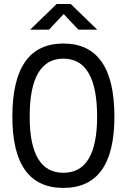

<svg xmlns="http://www.w3.org/2000/svg" viewBox="-20 -918 626 948"><path d="M293 9.8Q41 9.8 41 -341.8Q41 -703.1 293 -703.1Q544.9 -703.1 544.9 -341.8Q544.9 9.8 293 9.8ZM293 -64.9Q459.5 -64.9 459.5 -341.8Q459.5 -628.4 293 -628.4Q126.5 -628.4 126.5 -341.8Q126.5 -64.9 293 -64.9ZM128.9 -771.5 259.8 -898.4H329.1L460 -771.5H367.2L294.4 -848.6L221.7 -771.5Z"/></svg>

Font: CaskaydiaMono NF SemiLight
Style: Regular
Weight: 350
Designer: Aaron Bell
Foundry: Saja Typeworks
Version: Version 2111.001; ttfautohint (v1.8.4);Nerd Fonts 3.1.1